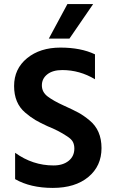

<svg xmlns="http://www.w3.org/2000/svg" viewBox="-20 -912 558 940"><path d="M320 -723H219L310 -892H436ZM54 -35V-164Q140 -102 242 -102Q288 -102 316 -124.5Q344 -147 344 -185Q344 -203 337 -217Q330 -231 308 -245Q266 -273 213 -294Q176 -311 153 -324.5Q130 -338 103 -361Q49 -407 49 -491Q49 -575 112.5 -627Q176 -679 276 -679Q376 -679 445 -646V-524Q370 -569 285 -569Q238 -569 211.5 -548Q185 -527 185 -494Q185 -461 213.5 -439.5Q242 -418 290.5 -396Q339 -374 364 -360.5Q389 -347 418 -323Q477 -275 477 -187Q477 -99 412.5 -45.5Q348 8 238.5 8Q129 8 54 -35Z"/></svg>

Font: Hind Mysuru SemiBold
Style: Regular
Weight: 600
Designer: Manushi Parikh, Hitesh Malaviya
Foundry: Indian Type Foundry
Version: Version 0.703;PS 1.0;hotconv 1.0.86;makeotf.lib2.5.63406